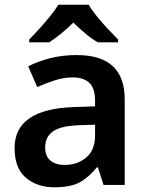

<svg xmlns="http://www.w3.org/2000/svg" viewBox="-20 -786 625 816"><path d="M306 -552Q510 -552 510 -364V0H420L396 -75H392Q356 -31 317.5 -10.5Q279 10 211 10Q138 10 90 -30.5Q42 -71 42 -157Q42 -322 293 -331L384 -334V-357Q384 -412 359 -434.5Q334 -457 290 -457Q251 -457 212.5 -444.5Q174 -432 138 -416L100 -504Q140 -525 192.5 -538.5Q245 -552 306 -552ZM318 -254Q236 -251 204 -227Q172 -203 172 -160Q172 -121 195 -103Q218 -85 254 -85Q309 -85 346.5 -116.5Q384 -148 384 -210V-256ZM357 -766Q370 -743 392.5 -715.5Q415 -688 439.5 -662Q464 -636 482 -618V-606H396Q370 -621 344 -642.5Q318 -664 292 -690Q265 -664 240 -643.5Q215 -623 189 -606H104V-618Q123 -637 146.5 -663Q170 -689 192 -716Q214 -743 228 -766Z"/></svg>

Font: Noto Sans Canadian Aboriginal SemiBold
Style: Regular
Weight: 600
Designer: Monotype Design Team, Typotheque's Kevin King
Foundry: Monotype Imaging Inc.
Version: Version 2.004; ttfautohint (v1.8.4.7-5d5b)